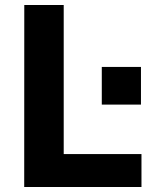

<svg xmlns="http://www.w3.org/2000/svg" viewBox="-20 -743 605 763"><path d="M233.2 -723V-130.8H542.2V0H76.2L76.5 -723ZM540.2 -327.2H384.5V-477H540.2Z"/></svg>

Font: Public Sans VF
Style: Regular
Weight: 400
Designer: Pablo Impallari, Rodrigo Fuenzalida (Modified by Dan O. Williams and USWDS)
Version: Version 1.003